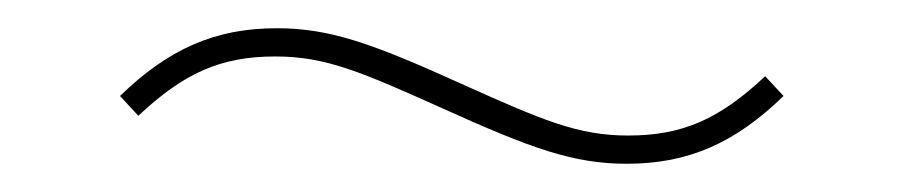

<svg xmlns="http://www.w3.org/2000/svg" viewBox="-20 -372 640 136"><path d="M424 -256C468 -256 501 -271 535 -304L522 -318C490 -288 464 -276 425 -276C389 -276 364 -287 306 -313C244 -341 214 -352 176 -352C132 -352 99 -337 65 -304L78 -290C110 -320 136 -332 175 -332C211 -332 236 -321 294 -295C356 -267 386 -256 424 -256Z"/></svg>

Font: IBM Plex Sans Thai Looped Thin
Style: Regular
Weight: 100
Designer: Mike Abbink, Paul van der Laan, Pieter van Rosmalen, Ben Mitchell, Mark Frömberg
Foundry: Bold Monday
Version: Version 1.1